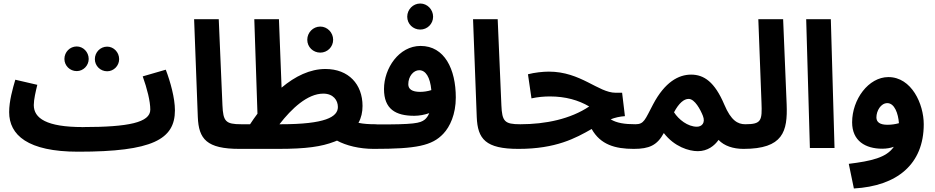

<svg xmlns="http://www.w3.org/2000/svg" viewBox="-20 -841 5313 1091"><path d="M416 -437C453 -437 484 -468 484 -506C484 -545 453 -577 416 -577C377 -577 346 -545 346 -506C346 -468 377 -437 416 -437ZM589 -436C626 -436 657 -467 657 -505C657 -544 626 -576 589 -576C550 -576 519 -544 519 -505C519 -467 550 -436 589 -436ZM424 21 425 20V21C846 21 974 -49 974 -214C974 -284 948 -377 922 -445L791 -407C816 -337 834 -266 834 -218C834 -145 710 -119 451 -119L450 -116V-119C244 -119 172 -169 172 -244C172 -276 183 -322 192 -359L67 -388C52 -337 32 -267 32 -204C32 -74 137 21 424 21Z M1341 5C1393 5 1422 -25 1422 -67C1422 -106 1401 -135 1351 -135C1262 -135 1248 -151 1244 -243L1223 -732H1083L1104 -176C1109 -51 1154 5 1341 5Z M1342 5H1560C1722 5 1807 -8 1880 -36C1885 -38 1890 -40 1895 -42C1946 -14 2022 5 2103 5C2155 5 2184 -25 2184 -67C2184 -106 2163 -135 2113 -135C2076 -135 2045 -137 2017 -143C2033 -172 2040 -204 2040 -239C2040 -362 1961 -449 1829 -449C1742 -449 1657 -408 1580 -343L1565 -732H1425L1443 -195C1428 -175 1414 -155 1401 -135H1352ZM1800 -542C1840 -542 1873 -574 1873 -615C1873 -656 1840 -690 1800 -690C1759 -690 1726 -656 1726 -615C1726 -574 1759 -542 1800 -542ZM1817 -309C1874 -309 1900 -271 1900 -233C1900 -176 1827 -135 1576 -135H1568C1637 -224 1727 -309 1817 -309Z M2368 -673C2408 -673 2441 -705 2441 -746C2441 -787 2408 -821 2368 -821C2327 -821 2294 -787 2294 -746C2294 -705 2327 -673 2368 -673ZM2104 5C2346 5 2435 -13 2499 -81C2537 -121 2570 -192 2570 -287C2570 -448 2506 -580 2370 -580C2247 -580 2162 -453 2162 -335C2162 -221 2228 -183 2334 -183C2363 -183 2393 -189 2419 -198C2412 -181 2403 -169 2393 -161C2367 -141 2334 -133 2114 -134ZM2300 -362C2300 -408 2330 -442 2362 -442C2399 -442 2424 -403 2431 -329C2409 -322 2387 -319 2367 -319C2321 -319 2300 -335 2300 -362Z M2926 5C2978 5 3007 -25 3007 -67C3007 -106 2986 -135 2936 -135C2847 -135 2833 -151 2829 -243L2808 -732H2668L2689 -176C2694 -51 2739 5 2926 5Z M2927 5C3139 5 3251 -56 3342 -108C3392 -19 3475 5 3581 5C3633 5 3661 -25 3661 -67C3661 -106 3641 -135 3591 -135C3529 -135 3484 -142 3450 -163C3475 -173 3502 -179 3531 -181L3515 -314H3478C3380 -314 3280 -434 3099 -434C3065 -434 3018 -429 2980 -419L3000 -282C3036 -290 3072 -293 3105 -293C3193 -293 3267 -272 3328 -236C3222 -165 3081 -135 2937 -135Z M3581 5C3669 5 3714 -15 3752 -85C3812 -7 3895 18 3945 18C4001 18 4040 -13 4063 -46C4095 -12 4146 5 4205 5C4256 5 4285 -25 4285 -67C4285 -106 4265 -135 4215 -135C4172 -135 4134 -156 4096 -246C4041 -376 3980 -417 3907 -417C3836 -417 3758 -375 3691 -248C3645 -161 3640 -135 3591 -135ZM3810 -203C3838 -256 3867 -279 3893 -279C3928 -279 3960 -218 3974 -183C3990 -142 3967 -121 3940 -121C3888 -121 3836 -162 3810 -203Z M4205 5C4430 5 4456 -94 4450 -248L4430 -732H4289L4307 -258C4311 -156 4307 -135 4215 -135Z M4582 0H4722L4701 -732H4561Z M4832 230C5078 216 5229 92 5229 -135C5229 -250 5160 -403 5028 -403C4915 -403 4822 -276 4822 -146C4822 -40 4898 4 4993 4C5018 4 5040 0 5059 -7C5017 55 4931 74 4803 90ZM4960 -174C4960 -211 4985 -255 5022 -255C5063 -255 5084 -196 5088 -141C5067 -135 5044 -132 5023 -132C4981 -132 4960 -146 4960 -174Z"/></svg>

Font: Noto Sans Arabic UI
Style: Bold
Weight: 700
Designer: Monotype Design Team, Nadine Chahine and Nizar Qandah
Foundry: Monotype Imaging Inc.
Version: Version 2.010